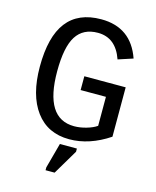

<svg xmlns="http://www.w3.org/2000/svg" viewBox="-128 -756 855 1049"><g transform="rotate(15 300.0 -231.5)"><path d="M537.6 -64.9Q425.8 9.8 312 9.8Q189.9 9.8 122.6 -80.8Q55.2 -171.4 55.2 -332.5Q55.2 -502 119.6 -585.4Q184.1 -668.9 313.5 -668.9Q482.4 -668.9 538.6 -507.3L455.1 -480Q416 -592.8 314.5 -592.8Q231.9 -592.8 192.6 -531.2Q153.3 -469.7 153.3 -332.5Q153.3 -65.9 319.8 -65.9Q353 -65.9 388.7 -76.2Q424.3 -86.4 446.8 -102.1V-266.1H303.7V-344.2H537.6ZM231.9 206.5V190.4L270.5 47.9H366.7V65.9L283.2 206.5Z"/></g></svg>

Font: Courier New
Style: Regular
Weight: 400
Designer: Steve Matteson
Foundry: Ascender Corporation
Version: Version 2.00.3